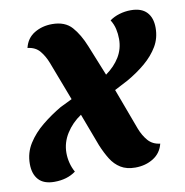

<svg xmlns="http://www.w3.org/2000/svg" viewBox="-86 -594 655 678"><g transform="rotate(-10 241.5 -255.0)"><path d="M56 20Q18 20 -0.5 -0.5Q-19 -21 -19 -57Q-19 -97 1.5 -129.5Q22 -162 54.5 -188.5Q87 -215 123 -236L166 -257L113 -396Q103 -422 87.5 -440.5Q72 -459 44 -462Q52 -496 80 -513Q108 -530 144 -530Q190 -530 214.5 -502.5Q239 -475 257 -430L301 -321Q333 -344 350.5 -373Q368 -402 368 -437Q368 -456 364 -473.5Q360 -491 350 -507Q365 -518 385 -524Q405 -530 426 -530Q464 -530 483 -510Q502 -490 502 -454Q502 -417 484.5 -387.5Q467 -358 437.5 -333Q408 -308 371 -287L323 -262L378 -114Q388 -88 404 -69.5Q420 -51 447 -48Q439 -15 411 2.5Q383 20 346 20Q315 20 294 7Q273 -6 259 -28.5Q245 -51 233 -80L189 -197Q156 -175 135.5 -142.5Q115 -110 115 -73Q115 -55 119.5 -37Q124 -19 133 -3Q102 20 56 20Z"/></g></svg>

Font: Sansita Swashed Light SemiBold
Style: Regular
Weight: 600
Version: Version 1.003